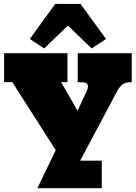

<svg xmlns="http://www.w3.org/2000/svg" viewBox="-20 -802 712 1006"><path d="M272 -15.1 44.4 -371.6H1.5V-523.4H333.5V-371.6H300.3L386.2 -221.7L433.6 -323.2Q449.2 -356.9 431.2 -366.7Q421.4 -371.6 387.2 -371.6V-523.4H670.4V-371.6Q651.4 -371.6 638.2 -367.7Q625 -363.8 614.7 -353Q604.5 -342.3 599.6 -334.2Q594.7 -326.2 584.5 -306.6L399.9 40H513.2V184.1H175.8ZM401.9 -781.2 535.6 -597.7 460.4 -548.3 335.9 -668 211.4 -548.3 136.2 -597.7 269.5 -781.7Z"/></svg>

Font: Bevan
Style: Regular
Weight: 400
Foundry: vernon adams
Version: Version 1.000